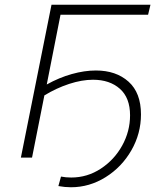

<svg xmlns="http://www.w3.org/2000/svg" viewBox="-20 -664 684 809"><path d="M235 -602 177 -308Q229 -337 282.5 -352Q336 -367 384 -367Q469 -367 521.5 -320Q574 -273 574 -182Q574 -101 533.5 -30.5Q493 40 425 82.5Q357 125 279 125Q253 125 226 120L237 80Q257 84 280 84Q348 84 405 46.5Q462 9 495 -51Q528 -111 528 -178Q528 -252 485 -290Q442 -328 372 -328Q325 -328 271.5 -310.5Q218 -293 167 -262L115 0H68L197 -644H614L604 -602Z"/></svg>

Font: Montserrat Ace
Style: Light Italic
Weight: 300
Italic angle: -11.3°
Designer: Julieta Ulanovsky
Foundry: Julieta Ulanovsky
Version: Version 1